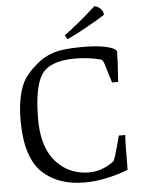

<svg xmlns="http://www.w3.org/2000/svg" viewBox="-64 -1026 802 1092"><g transform="rotate(-5 337.5 -480.0)"><path d="M335 -827Q411 -882 517 -977Q536 -974 551 -959Q566 -944 566 -927V-923Q529 -899 460 -860.5Q391 -822 348 -803ZM579 -536 546 -645Q540 -664 530 -671Q457 -690 381 -690Q238 -690 190 -619.5Q142 -549 142 -362Q142 -153 275 -72Q332 -38 406.5 -38Q481 -38 548 -89Q558 -107 577 -178L591 -232H628Q624 -191 624 -33Q489 17 376 17Q227 17 138 -64Q42 -152 42 -366Q42 -490 77 -572Q98 -621 163 -677.5Q228 -734 313 -745Q364 -752 430 -752Q559 -752 612 -723L623 -712Q623 -662 614 -536Z"/></g></svg>

Font: Prociono
Style: Regular
Weight: 400
Designer: Barry Schwartz
Foundry: The Crud Factory
Version: Version 2.301